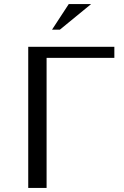

<svg xmlns="http://www.w3.org/2000/svg" viewBox="-20 -932 617 952"><path d="M120 -700V0H211V-645H547V-700ZM321 -912H432L277 -785H238Z"/></svg>

Font: Tenor Sans
Style: Regular
Weight: 400
Designer: Denis Masharov
Foundry: Denis Masharov
Version: Version 1.1